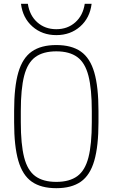

<svg xmlns="http://www.w3.org/2000/svg" viewBox="-20 -976 590 1006"><path d="M275 10Q195 10 146.5 -24Q98 -58 76 -134Q54 -210 54 -335V-395Q54 -521 76 -596.5Q98 -672 146.5 -706Q195 -740 275 -740Q355 -740 403.5 -706Q452 -672 474 -596.5Q496 -521 496 -395V-335Q496 -210 474 -134Q452 -58 403.5 -24Q355 10 275 10ZM275 -23Q344 -23 385 -53Q426 -83 443.5 -151.5Q461 -220 461 -336V-394Q461 -510 443.5 -578.5Q426 -647 385 -677Q344 -707 275 -707Q206 -707 165 -677Q124 -647 106.5 -578.5Q89 -510 89 -394V-336Q89 -220 106.5 -151.5Q124 -83 165 -53Q206 -23 275 -23ZM275 -792Q201 -792 150 -837Q99 -882 90 -956H126Q135 -895 175.5 -859Q216 -823 275 -823Q334 -823 374.5 -859Q415 -895 424 -956H460Q451 -882 400 -837Q349 -792 275 -792Z"/></svg>

Font: M PLUS Code Latin SemiExpanded ExtraLight
Style: Regular
Weight: 250
Width: 6
Designer: Coji Morishita
Foundry: UNDERFOREST DESIGN
Version: Version 1.002; ttfautohint (v1.8.3)